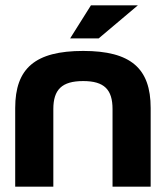

<svg xmlns="http://www.w3.org/2000/svg" viewBox="-20 -700 623 720"><path d="M37 -295V0H180V-291C180 -364 212 -396 292 -396C371 -396 402 -364 402 -291V0H545V-295C545 -444 470 -509 292 -509C112 -509 37 -444 37 -295ZM243 -556H350L497 -680H321Z"/></svg>

Font: LT Wave Bold
Style: Regular
Weight: 700
Designer: Daniel Lyons
Version: Version 2.5 (Glyphs App)